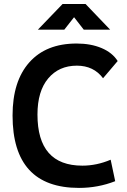

<svg xmlns="http://www.w3.org/2000/svg" viewBox="-20 -918 626 948"><path d="M370.1 9.8Q42 9.8 42 -347.7Q42 -517.1 124.8 -610.1Q207.5 -703.1 358.4 -703.1Q428.2 -703.1 481.4 -680.7Q534.7 -658.2 561 -616.7L488.8 -531.7Q442.4 -593.8 359.4 -593.8Q271 -593.8 218 -530.8Q165 -467.8 165 -352.5Q165 -100.1 386.7 -100.1Q457.5 -100.1 526.4 -129.4L548.8 -23.4Q463.9 9.8 370.1 9.8ZM167 -771.5 289.1 -898.4H402.3L523.9 -771.5H393.6L345.7 -833L297.4 -771.5Z"/></svg>

Font: Caskaydia Cove SemiBold
Style: Regular
Weight: 600
Monospace: yes
Designer: Aaron Bell
Foundry: Saja Typeworks
Version: Version 4.300; ttfautohint (v1.8.3)